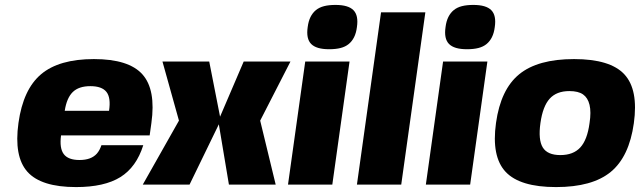

<svg xmlns="http://www.w3.org/2000/svg" viewBox="-20 -750 2600 780"><path d="M228 -200Q221 -148 239 -124Q257 -100 303 -100Q327 -100 344.5 -106.5Q362 -113 373.5 -126Q385 -139 392 -160H562Q534 -71 469 -30.5Q404 10 289 10Q147 10 91.5 -52Q36 -114 55 -250.5Q74 -387 147 -448.5Q220 -510 361.5 -510Q503 -510 558.5 -448Q614 -386 595 -250L588 -200ZM243 -300H423Q431 -353 412.5 -376.5Q394 -400 347 -400Q300 -400 275.5 -376Q251 -352 243 -300Z M869 -245 750 0H560L707 -260L640 -500H830L874 -276L970 -500H1160L1037 -260L1100 0H910Z M1330 0H1150L1220 -500H1400ZM1343 -730Q1395 -730 1416 -708.5Q1437 -687 1430 -640Q1427 -616 1418.5 -599Q1410 -582 1396.5 -571Q1383 -560 1363.5 -555Q1344 -550 1317 -550Q1265 -550 1244 -571.5Q1223 -593 1230 -640Q1233 -664 1241.5 -681Q1250 -698 1263.5 -709Q1277 -720 1296.5 -725Q1316 -730 1343 -730Z M1708 -700 1610 0H1430L1528 -700Z M1890 0H1710L1780 -500H1960ZM1903 -730Q1955 -730 1976 -708.5Q1997 -687 1990 -640Q1987 -616 1978.5 -599Q1970 -582 1956.5 -571Q1943 -560 1923.5 -555Q1904 -550 1877 -550Q1825 -550 1804 -571.5Q1783 -593 1790 -640Q1793 -664 1801.5 -681Q1810 -698 1823.5 -709Q1837 -720 1856.5 -725Q1876 -730 1903 -730Z M2089.5 -448.5Q2165 -510 2312 -510Q2459 -510 2516.5 -448Q2574 -386 2555 -249.5Q2536 -113 2461 -51.5Q2386 10 2239 10Q2092 10 2034 -52Q1976 -114 1995 -250.5Q2014 -387 2089.5 -448.5ZM2375 -250Q2382 -295 2375 -324Q2368 -353 2348.5 -366.5Q2329 -380 2293 -380Q2241 -380 2213 -349Q2185 -318 2175.5 -250Q2166 -182 2185 -151Q2204 -120 2256.5 -120Q2309 -120 2337.5 -151Q2366 -182 2375 -250Z"/></svg>

Font: Fivo Sans Modern Heavy
Style: Regular
Weight: 900
Designer: Alexander Slobzheninov
Foundry: Alexander Slobzheninov
Version: 1.0